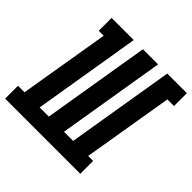

<svg xmlns="http://www.w3.org/2000/svg" viewBox="-228 -900 1066 1066"><g transform="rotate(45 305.0 -367.5)"><path d="M-41 0V-101H10L99 -634H60V-735H234L129 -101H201L306 -735H425L320 -101H392L497 -735H651V-634H599L510 -101H549V0Z"/></g></svg>

Font: Iosevka Slab Extended Oblique
Style: Bold
Weight: 700
Width: 7
Italic angle: -9°
Monospace: yes
Designer: Belleve Invis
Foundry: Belleve Invis
Version: Version 11.1.1; ttfautohint (v1.8.3)